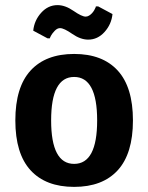

<svg xmlns="http://www.w3.org/2000/svg" viewBox="-20 -721 580 751"><path d="M175 -571H166L110 -601Q114 -641 141 -671Q168 -701 205 -701Q235 -701 267.5 -678.5Q300 -656 315 -656Q322 -656 328.5 -660Q335 -664 340 -669.5Q345 -675 348.5 -681Q352 -687 354 -692L355 -696H364L420 -666Q416 -626 389 -596Q362 -566 325 -566Q295 -566 262.5 -588.5Q230 -611 215 -611Q204 -611 194 -600.5Q184 -590 179.5 -581.5Q175 -573 175 -571ZM99.5 -445Q159 -510 270 -510Q381 -510 440.5 -445Q500 -380 500 -250Q500 -120 440.5 -55Q381 10 270 10Q159 10 99.5 -55Q40 -120 40 -250Q40 -380 99.5 -445ZM180 -250Q180 -80 270 -80Q360 -80 360 -250Q360 -420 270 -420Q180 -420 180 -250Z"/></svg>

Font: Scada
Style: Bold
Weight: 700
Designer: Jovanny Lemonad
Foundry: Jovanny Lemonad
Version: Version 4.100;PS 004.100;hotconv 1.0.88;makeotf.lib2.5.64775